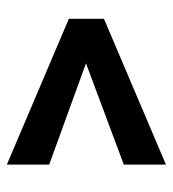

<svg xmlns="http://www.w3.org/2000/svg" viewBox="8 -586 502 558"><g transform="rotate(-90 259.0 -307.0)"><path d="M59.6 -198.2 354 -308.1 59.6 -415V-538.1L483.4 -357.9V-255.9L59.6 -75.7Z"/></g></svg>

Font: Vazirmatn RD UI FD SemiBold
Style: Regular
Weight: 600
Designer: Saber Rastikerdar
Foundry: Saber Rastikerdar
Version: Version 33.003